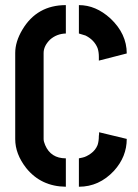

<svg xmlns="http://www.w3.org/2000/svg" viewBox="-20 -708 528 733"><path d="M38.1 -176.8Q38.1 -120.1 80.1 -66.4Q136.7 3.9 231.4 4.9V-103.5Q173.8 -103.5 152.3 -154.3Q146.5 -168 146.5 -176.8V-505.9Q146.5 -532.2 170.9 -556.6Q196.3 -579.1 231.4 -580.1V-688.5Q121.1 -688.5 65.4 -594.7Q38.1 -548.8 38.1 -505.9ZM281.2 4.9Q358.4 4.9 415 -55.7Q463.9 -109.4 463.9 -177.7L358.4 -203.1Q358.4 -192.4 357.4 -189.5Q357.4 -168.9 352.5 -154.3Q344.7 -134.8 327.1 -122.1Q309.6 -109.4 294.9 -106.4L281.2 -103.5ZM281.2 -580.1Q281.2 -580.1 306.6 -572.3Q339.8 -555.7 352.5 -524.4Q357.4 -509.8 357.4 -491.2V-476.6L463.9 -503.9Q463.9 -579.1 401.4 -637.7Q345.7 -688.5 281.2 -688.5Z"/></svg>

Font: Post No Bills Colombo
Style: Bold
Weight: 700
Designer: Kosala Senevirathne, Siva Puranthara, Lasantha Premarathna, Tharique Azeez
Foundry: Mooniak
Version: Version 1.220 ; ttfautohint (v1.6)